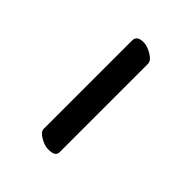

<svg xmlns="http://www.w3.org/2000/svg" viewBox="11 -734 375 375"><g transform="rotate(-45 198.5 -546.0)"><path d="M314.9 -519H70.8Q58.6 -519 59.1 -539.1Q59.1 -548.8 66.2 -561Q73.2 -573.2 81.1 -573.2H325.2Q339.4 -573.2 338.9 -554.2Q338.9 -544.4 331.3 -531.7Q323.7 -519 314.9 -519Z"/></g></svg>

Font: Linux Biolinum
Style: Bold
Weight: 700
Designer: Philipp H. Poll
Foundry: Philipp H. Poll
Version: Version 1.3.2 ; ttfautohint (v0.9)